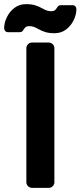

<svg xmlns="http://www.w3.org/2000/svg" viewBox="-49 -905 388 925"><path d="M0 0ZM78 -27V-673Q78 -684 86 -692Q94 -700 105 -700H186Q197 -700 205 -692Q213 -684 213 -673V-27Q213 -16 205 -8Q197 0 186 0H105Q94 0 86 -8Q78 -16 78 -27ZM65 -763Q61 -756 57 -753Q53 -750 46 -750H-10Q-19 -750 -24 -755.5Q-29 -761 -29 -769Q-29 -795 -16 -822Q-3 -849 20.5 -867Q44 -885 76 -885Q103 -885 120.5 -879.5Q138 -874 156 -864Q168 -857 177.5 -854Q187 -851 198 -851Q209 -851 214.5 -855Q220 -859 225 -867Q229 -874 233 -877Q237 -880 244 -880H300Q309 -880 314 -874.5Q319 -869 319 -861Q319 -835 306 -808Q293 -781 269.5 -763Q246 -745 214 -745Q187 -745 169.5 -750.5Q152 -756 134 -766Q122 -773 112.5 -776Q103 -779 92 -779Q81 -779 75.5 -775Q70 -771 65 -763Z"/></svg>

Font: Hezaedrus Medium
Style: Regular
Weight: 500
Designer: Hubert & Fischer
Foundry: Hubert & Fischer
Version: Version 1.10;September 3, 2019;FontCreator 11.5.0.2425 64-bi